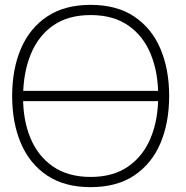

<svg xmlns="http://www.w3.org/2000/svg" viewBox="-20 -755 766 790"><path d="M65 -339V-381H655V-339ZM353 15Q245.5 15 173.8 -33Q102 -81 66 -165.5Q30 -250 30 -360Q30 -470 66 -554.5Q102 -639 173.8 -687Q245.5 -735 353 -735Q460.5 -735 532.2 -687Q604 -639 640 -554.5Q676 -470 676 -360Q676 -250 640 -165.5Q604 -81 532.2 -33Q460.5 15 353 15ZM353 -27Q445.5 -27 507.2 -69.8Q569 -112.5 600 -187.5Q631 -262.5 631 -360Q631 -457.5 600 -532.8Q569 -608 507.2 -650.5Q445.5 -693 353 -693Q260.5 -693 199.2 -650.5Q138 -608 107 -532.8Q76 -457.5 75 -360Q74 -262.5 105 -187.5Q136 -112.5 198.2 -69.8Q260.5 -27 353 -27Z"/></svg>

Font: Manrope ExtraLight
Style: Regular
Weight: 200
Designer: Mikhail Sharanda
Foundry: Mikhail Sharanda
Version: Version 4.505